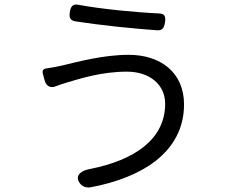

<svg xmlns="http://www.w3.org/2000/svg" viewBox="-20 -788 1020 844"><path d="M662 -79C741 -140 789 -223 789 -329C789 -470 685 -547 546 -547C433 -547 321 -516 253 -500C230 -495 205 -490 183 -487C171 -486 165 -477 168 -465L175 -439L177 -432C184 -409 203 -400 223 -408C238 -414 254 -419 270 -424C328 -441 424 -473 538 -473C639 -473 706 -415 706 -332C706 -176 572 -84 375 -45C339 -39 309 -18 328 13C339 32 359 39 380 35C492 14 590 -24 662 -79ZM507 -742C442 -749 376 -757 325 -767C300 -772 291 -760 287 -735C283 -711 288 -698 312 -694C364 -686 427 -678 491 -671C554 -664 618 -659 669 -655C693 -653 701 -664 705 -688C709 -715 706 -728 678 -729C631 -731 569 -736 507 -742Z"/></svg>

Font: GenSenRounded2 TW R
Style: Regular
Weight: 400
Version: Version 2.100;PS 2.1;hotconv 16.6.51;makeotf.lib2.5.65220 DE